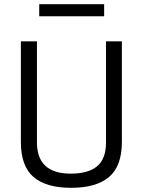

<svg xmlns="http://www.w3.org/2000/svg" viewBox="-20 -890 684 920"><path d="M157 -208Q157 -58 319 -58Q403 -58 445.5 -93.5Q488 -129 488 -208V-692H564V-210Q564 -94 502.5 -42Q441 10 321 10Q201 10 140.5 -42Q80 -94 80 -210V-692H157ZM168 -812V-870H479V-812Z"/></svg>

Font: Titillium Web
Style: Regular
Weight: 400
Version: Version 1.002;PS 57.000;hotconv 1.0.70;makeotf.lib2.5.55311